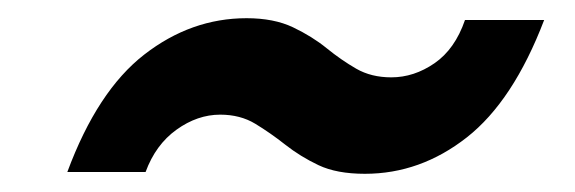

<svg xmlns="http://www.w3.org/2000/svg" viewBox="-20 -456 632 211"><path d="M54 -267Q87 -356 138.5 -396Q190 -436 251 -436Q281 -436 302 -426Q323 -416 339 -403Q355 -390 371.5 -380.5Q388 -371 410 -371Q435 -371 457.5 -386.5Q480 -402 491 -434H578Q544 -345 493 -305Q442 -265 381 -265Q350 -265 330 -274.5Q310 -284 293.5 -297Q277 -310 260.5 -320Q244 -330 222 -330Q197 -330 174 -313.5Q151 -297 140 -267Z"/></svg>

Font: Albert Sans SemiBold
Style: Italic
Weight: 600
Italic angle: -11.25°
Designer: Andreas Rasmussen
Foundry: a.Foundry
Version: Version 1.025